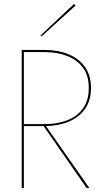

<svg xmlns="http://www.w3.org/2000/svg" viewBox="-20 -953 508 973"><path d="M199 -317 419 0H433L211 -317ZM90 -700V0H101V-700ZM92 -689H205Q271 -689 321.5 -669Q372 -649 401 -609Q430 -569 430 -507Q430 -446 401.5 -405Q373 -364 322 -344Q271 -324 205 -324H92V-314H205Q273 -314 326 -335.5Q379 -357 410 -400Q441 -443 441 -507Q441 -572 410 -614.5Q379 -657 326 -678.5Q273 -700 205 -700H92ZM363 -925 355 -933 185 -773 190 -768Z"/></svg>

Font: Jost Thin
Style: Regular
Weight: 250
Version: Version 3.710